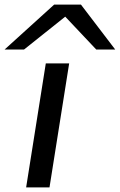

<svg xmlns="http://www.w3.org/2000/svg" viewBox="-53 -810 518 830"><path d="M161 0H60L145 -536H246ZM-33 -596 181 -790H297L445 -596H363L229 -738L51 -596Z"/></svg>

Font: Georama ExtraExtended
Style: Italic
Weight: 400
Width: 8
Italic angle: -9°
Designer: Jean-Baptiste Levee
Foundry: Production Type
Version: Version 1.000